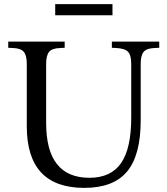

<svg xmlns="http://www.w3.org/2000/svg" viewBox="-20 -902 813 932"><path d="M389 10Q110 10 110 -289V-592Q110 -634 95 -651Q80 -668 41 -669L20 -670V-700H294V-670L273 -669Q234 -668 219 -651Q204 -634 204 -592V-305Q204 -39 414 -39Q518 -39 567.5 -110Q617 -181 617 -331V-592Q617 -634 601.5 -650.5Q586 -667 544 -669L523 -670V-700H753V-670L732 -669Q693 -668 678 -651Q663 -634 663 -592V-318Q663 -149 597 -69.5Q531 10 389 10ZM248 -828V-882H526V-828Z"/></svg>

Font: Hedvig Letters Serif 24pt 24pt
Style: Regular
Weight: 400
Version: Version 1.000